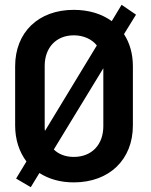

<svg xmlns="http://www.w3.org/2000/svg" viewBox="-20 -749 628 799"><path d="M108 30 144 -29C183 -4 231 10 287 10C435 10 533 -85 533 -227V-473C533 -525 520 -570 496 -607L546 -688L486 -729L445 -661C404 -691 350 -708 287 -708C140 -708 43 -615 43 -473V-227C43 -168 60 -117 90 -77L47 -6ZM166 -224V-475C166 -551 214 -602 287 -602C328 -602 362 -586 383 -560L167 -204C166 -210 166 -217 166 -224ZM204 -127 410 -465V-224C410 -147 362 -96 287 -96C253 -96 224 -107 204 -127Z"/></svg>

Font: Vanilla Cream
Style: Bold
Weight: 700
Designer: Jeremy Tribby, Jinavaṁso
Foundry: Tribby Type
Version: Version 1.422;Glyphs 3.1.2 (3151)